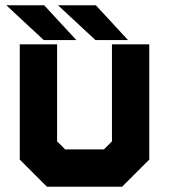

<svg xmlns="http://www.w3.org/2000/svg" viewBox="-20 -708 641 728"><path d="M158 0 55 -103V-540H196.5V-172L227 -141.5H374L404.5 -172V-540H546V-103L443 0ZM198 -71H406.5L476 -146V-470V-146L406.5 -71H198L125 -146.5V-470V-146.5ZM465.5 -556H342L200 -688H343.5ZM370.5 -590 310.5 -653H311L371 -590ZM269.5 -556H146L4 -688H147.5ZM174.5 -590 114.5 -653H115L175 -590Z"/></svg>

Font: Tourney Black
Style: Regular
Weight: 900
Version: Version 1.015